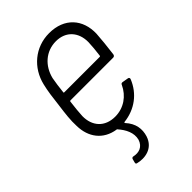

<svg xmlns="http://www.w3.org/2000/svg" viewBox="-209 -594 858 858"><g transform="rotate(-45 220.0 -165.5)"><path d="M215 -39C150 -39 112 -82 113 -145C114 -167 117 -196 121 -228C121 -231 124 -232 125 -232H395C401 -232 405 -236 406 -242C412 -290 416 -327 418 -360C421 -449 366 -512 270 -512C181 -512 111 -452 91 -367C83 -334 78 -297 73 -252C67 -207 62 -168 64 -132C65 -59 106 -5 178 6C180 6 182 6 182 8C208 37 225 72 216 107C205 142 176 150 148 144C143 142 137 145 136 151L132 166C130 173 132 176 137 177C176 187 233 181 252 122C263 86 259 48 226 12C224 10 225 8 228 7C300 -1 356 -44 382 -108C385 -114 382 -119 377 -120L348 -125C342 -126 338 -124 336 -118C314 -71 270 -39 215 -39ZM266 -465C329 -465 367 -421 366 -359C365 -337 363 -309 359 -281C359 -278 357 -277 355 -277H131C129 -277 127 -278 128 -281C131 -310 135 -337 139 -359C154 -421 202 -465 266 -465Z"/></g></svg>

Font: Barlow Semi Condensed Light
Style: Italic
Weight: 300
Width: 4
Italic angle: -7°
Designer: Jeremy Tribby
Foundry: Tribby Type
Version: Version 1.422;hotconv 1.0.109;makeotfexe 2.5.65596